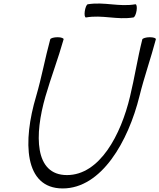

<svg xmlns="http://www.w3.org/2000/svg" viewBox="-20 -1021 895 1078"><path d="M463 -923C555 -939 637 -908 729 -923C736 -924 744 -942 747 -962C750 -982 747 -998 740 -997C648 -981 566 -1012 473 -997C466 -996 459 -978 456 -958C453 -938 456 -922 463 -923ZM262 -800C233 -694 214 -587 183 -481C107 -227 114 37 332 37C550 37 700 -227 763 -481C789 -587 827 -694 855 -800C857 -807 841 -812 821 -812C800 -812 781 -806 779 -800C752 -693 736 -586 710 -479C659 -264 540 -38 356 -38C172 -38 173 -264 235 -479C266 -586 307 -693 337 -800C339 -806 324 -812 304 -812C283 -812 264 -807 262 -800Z"/></svg>

Font: Nupuram Light Oblique
Style: Regular
Weight: 300
Designer: Santhosh Thottingal (santhosh.thottingal@gmail.com)
Foundry: SMC
Version: Version 1.000